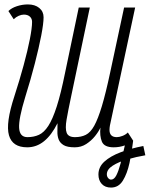

<svg xmlns="http://www.w3.org/2000/svg" viewBox="-20 -652 677 868"><path d="M628 8 637 50Q596 57 556 68.5Q516 80 489.5 97Q463 114 463 136Q463 146 469 153Q475 160 482 160Q496 160 506 140.5Q516 121 524.5 89Q533 57 541 20Q549 -17 558 -53L582 -16Q576 36 565.5 84.5Q555 133 535.5 164.5Q516 196 482 196Q455 196 440 179.5Q425 163 425 137Q425 103 452 78.5Q479 54 525 36.5Q571 19 628 8ZM106 -632Q138 -632 157.5 -616Q177 -600 177 -574Q177 -546 166.5 -491.5Q156 -437 137.5 -365Q119 -293 94 -213Q64 -115 66.5 -73.5Q69 -32 104 -32Q133 -32 156 -42.5Q179 -53 198.5 -83Q218 -113 236.5 -170.5Q255 -228 274 -322L336 -618H386L301 -213Q288 -152 281 -111.5Q274 -71 281.5 -51.5Q289 -32 319 -32Q347 -32 368 -42.5Q389 -53 406 -83.5Q423 -114 440.5 -172Q458 -230 478 -324L541 -618H591L477 -85Q476 -80 475.5 -74.5Q475 -69 475 -65Q475 -32 508 -32Q519 -32 533.5 -37.5Q548 -43 558 -53L582 -16Q568 -3 544 5.5Q520 14 494 14Q451 14 440.5 -12Q430 -38 434 -75Q426 -57 409.5 -36.5Q393 -16 370 -1Q347 14 318 14Q284 14 267.5 4Q251 -6 245 -22Q239 -38 239.5 -57.5Q240 -77 240 -95Q213 -41 179 -13.5Q145 14 103 14Q36 14 20.5 -40.5Q5 -95 45 -217Q69 -291 87 -357.5Q105 -424 115 -475Q125 -526 125 -553Q125 -568 115 -577Q105 -586 88 -586Q77 -586 64.5 -580.5Q52 -575 42 -565L18 -602Q32 -616 56.5 -624Q81 -632 106 -632Z"/></svg>

Font: Victor Mono Thin
Style: Italic
Weight: 100
Italic angle: -12°
Monospace: yes
Designer: Rune Bjørnerås
Version: Version 1.561;gftools[0.9.30]